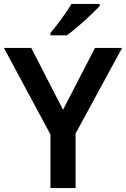

<svg xmlns="http://www.w3.org/2000/svg" viewBox="-20 -958 642 978"><path d="M488 -928V-938H344C318 -893 268 -827 237 -790V-778H320C370 -813 455 -891 488 -928ZM301 -399 139 -714H0L237 -273V0H365V-278L602 -714H464Z"/></svg>

Font: Noto Sans Bamum SemiBold
Style: Regular
Weight: 600
Designer: Monotype Design Team
Foundry: Monotype Imaging Inc.
Version: Version 2.002